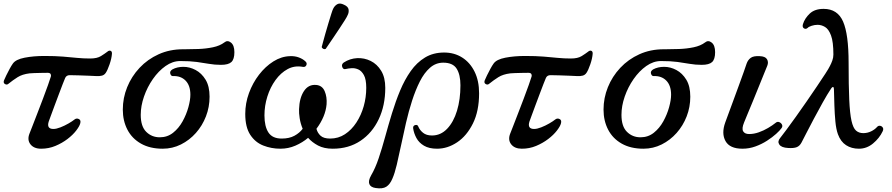

<svg xmlns="http://www.w3.org/2000/svg" viewBox="-21 -809 4925 1060"><path d="M206 12Q166 12 147 -12.5Q128 -37 142 -72Q145 -79 156.5 -109Q168 -139 184 -180Q200 -221 216 -263.5Q232 -306 244 -339.5Q256 -373 260 -387Q262 -395 258 -401Q254 -407 242 -407Q226 -407 205.5 -406.5Q185 -406 167.5 -405.5Q150 -405 142 -404Q102 -399 76.5 -383Q51 -367 25 -346Q17 -339 6.5 -345Q-4 -351 1 -365Q5 -375 13.5 -392.5Q22 -410 32 -428.5Q42 -447 50 -458Q66 -481 115 -490.5Q164 -500 224 -500Q285 -500 327 -496.5Q369 -493 404 -489.5Q439 -486 477 -486Q515 -486 536.5 -499.5Q558 -513 571 -523Q581 -532 589.5 -528.5Q598 -525 597 -512Q595 -486 584 -454Q573 -422 563 -407Q555 -395 542 -391.5Q529 -388 511 -389Q495 -390 468 -391Q441 -392 412.5 -393Q384 -394 364 -394Q346 -394 339 -379Q335 -370 325.5 -345.5Q316 -321 304 -289Q292 -257 280 -225Q268 -193 259.5 -169.5Q251 -146 248 -138Q235 -97 274 -97Q290 -97 313 -106Q336 -115 357.5 -127.5Q379 -140 390 -149Q401 -158 414 -152Q427 -146 422 -128Q418 -112 399.5 -88Q381 -64 351.5 -41.5Q322 -19 285 -3.5Q248 12 206 12Z M877 12Q807 12 757.5 -16Q708 -44 682.5 -93Q657 -142 657 -204Q657 -268 681 -327.5Q705 -387 749.5 -434.5Q794 -482 855 -509.5Q916 -537 989 -537Q992 -537 998 -537Q1033 -537 1074.5 -538.5Q1116 -540 1154.5 -548Q1193 -556 1218 -575Q1235 -589 1254 -574Q1273 -559 1273 -521Q1273 -482 1256.5 -466.5Q1240 -451 1199 -451Q1164 -451 1133 -456.5Q1102 -462 1065 -467Q1028 -472 974 -472Q932 -472 893 -444.5Q854 -417 823 -372.5Q792 -328 774 -276Q756 -224 756 -175Q756 -111 786.5 -81Q817 -51 861 -51Q903 -51 934.5 -76Q966 -101 987 -139Q1008 -177 1019 -217Q1030 -257 1030 -286Q1030 -337 1003.5 -364Q977 -391 933 -389Q923 -389 919 -402.5Q915 -416 931 -426Q957 -440 991.5 -440Q1026 -440 1059 -422.5Q1092 -405 1114 -369Q1136 -333 1136 -275Q1136 -218 1116 -166.5Q1096 -115 1060.5 -75Q1025 -35 978 -11.5Q931 12 877 12Z M1527 12Q1477 12 1432.5 -5.5Q1388 -23 1360.5 -65Q1333 -107 1333 -180Q1333 -239 1353.5 -295Q1374 -351 1409 -396.5Q1444 -442 1488.5 -470Q1533 -498 1581 -499Q1607 -500 1628.5 -492Q1650 -484 1663 -472Q1676 -462 1670.5 -449.5Q1665 -437 1650 -440Q1605 -448 1567 -427.5Q1529 -407 1500 -367Q1471 -327 1455 -276Q1439 -225 1439 -172Q1439 -111 1461 -77.5Q1483 -44 1534 -44Q1576 -44 1604.5 -59.5Q1633 -75 1650 -98Q1638 -127 1633.5 -156Q1629 -185 1630 -206Q1632 -268 1657 -306Q1682 -344 1725 -340Q1758 -337 1771.5 -305.5Q1785 -274 1782 -233Q1776 -165 1726 -98Q1732 -75 1749 -59.5Q1766 -44 1802 -44Q1847 -44 1883.5 -68Q1920 -92 1946.5 -132.5Q1973 -173 1987 -222.5Q2001 -272 2001 -324Q2001 -371 1988 -394.5Q1975 -418 1956.5 -426Q1938 -434 1919 -432.5Q1900 -431 1888 -428Q1874 -424 1868.5 -439Q1863 -454 1877 -464Q1911 -486 1950.5 -488Q1990 -490 2025.5 -472.5Q2061 -455 2083.5 -418Q2106 -381 2106 -324Q2106 -227 2070 -151Q2034 -75 1969 -31.5Q1904 12 1816 12Q1768 12 1735 -5.5Q1702 -23 1680 -48Q1649 -22 1610 -5Q1571 12 1527 12ZM1777 -539Q1770 -536 1763.5 -539.5Q1757 -543 1755 -549Q1756 -553 1761.5 -573.5Q1767 -594 1775 -622.5Q1783 -651 1792 -680.5Q1801 -710 1808 -732.5Q1815 -755 1819 -762Q1827 -778 1841.5 -786Q1856 -794 1878 -783Q1901 -773 1903.5 -756.5Q1906 -740 1898 -725Q1895 -717 1882.5 -697Q1870 -677 1853 -651.5Q1836 -626 1819.5 -601.5Q1803 -577 1791 -559.5Q1779 -542 1777 -539Z M2053 229Q2025 225 2018 207Q2011 189 2028 159Q2051 120 2069.5 65Q2088 10 2105.5 -54Q2123 -118 2143 -183.5Q2163 -249 2188 -309Q2213 -369 2246.5 -416.5Q2280 -464 2325.5 -491.5Q2371 -519 2431 -519Q2487 -519 2530.5 -491.5Q2574 -464 2599 -413.5Q2624 -363 2624 -294Q2624 -196 2590 -127.5Q2556 -59 2503 -23.5Q2450 12 2392 12Q2348 12 2320 -4.5Q2292 -21 2278 -47Q2264 -73 2260 -100Q2258 -115 2271 -118.5Q2284 -122 2288 -111Q2296 -91 2314.5 -76Q2333 -61 2364 -61Q2412 -61 2447.5 -98Q2483 -135 2502 -197.5Q2521 -260 2521 -338Q2521 -397 2500 -430Q2479 -463 2426 -463Q2385 -463 2353 -435Q2321 -407 2297 -359.5Q2273 -312 2254 -253Q2235 -194 2220.5 -131Q2206 -68 2193.5 -8Q2181 52 2169.5 100.5Q2158 149 2145 178Q2132 209 2111.5 222Q2091 235 2053 229Z M2860 12Q2820 12 2801 -12.5Q2782 -37 2796 -72Q2799 -79 2810.5 -109Q2822 -139 2838 -180Q2854 -221 2870 -263.5Q2886 -306 2898 -339.5Q2910 -373 2914 -387Q2916 -395 2912 -401Q2908 -407 2896 -407Q2880 -407 2859.5 -406.5Q2839 -406 2821.5 -405.5Q2804 -405 2796 -404Q2756 -399 2730.5 -383Q2705 -367 2679 -346Q2671 -339 2660.5 -345Q2650 -351 2655 -365Q2659 -375 2667.5 -392.5Q2676 -410 2686 -428.5Q2696 -447 2704 -458Q2720 -481 2769 -490.5Q2818 -500 2878 -500Q2939 -500 2981 -496.5Q3023 -493 3058 -489.5Q3093 -486 3131 -486Q3169 -486 3190.5 -499.5Q3212 -513 3225 -523Q3235 -532 3243.5 -528.5Q3252 -525 3251 -512Q3249 -486 3238 -454Q3227 -422 3217 -407Q3209 -395 3196 -391.5Q3183 -388 3165 -389Q3149 -390 3122 -391Q3095 -392 3066.5 -393Q3038 -394 3018 -394Q3000 -394 2993 -379Q2989 -370 2979.5 -345.5Q2970 -321 2958 -289Q2946 -257 2934 -225Q2922 -193 2913.5 -169.5Q2905 -146 2902 -138Q2889 -97 2928 -97Q2944 -97 2967 -106Q2990 -115 3011.5 -127.5Q3033 -140 3044 -149Q3055 -158 3068 -152Q3081 -146 3076 -128Q3072 -112 3053.5 -88Q3035 -64 3005.5 -41.5Q2976 -19 2939 -3.5Q2902 12 2860 12Z M3531 12Q3461 12 3411.5 -16Q3362 -44 3336.5 -93Q3311 -142 3311 -204Q3311 -268 3335 -327.5Q3359 -387 3403.5 -434.5Q3448 -482 3509 -509.5Q3570 -537 3643 -537Q3646 -537 3652 -537Q3687 -537 3728.5 -538.5Q3770 -540 3808.5 -548Q3847 -556 3872 -575Q3889 -589 3908 -574Q3927 -559 3927 -521Q3927 -482 3910.5 -466.5Q3894 -451 3853 -451Q3818 -451 3787 -456.5Q3756 -462 3719 -467Q3682 -472 3628 -472Q3586 -472 3547 -444.5Q3508 -417 3477 -372.5Q3446 -328 3428 -276Q3410 -224 3410 -175Q3410 -111 3440.5 -81Q3471 -51 3515 -51Q3557 -51 3588.5 -76Q3620 -101 3641 -139Q3662 -177 3673 -217Q3684 -257 3684 -286Q3684 -337 3657.5 -364Q3631 -391 3587 -389Q3577 -389 3573 -402.5Q3569 -416 3585 -426Q3611 -440 3645.5 -440Q3680 -440 3713 -422.5Q3746 -405 3768 -369Q3790 -333 3790 -275Q3790 -218 3770 -166.5Q3750 -115 3714.5 -75Q3679 -35 3632 -11.5Q3585 12 3531 12Z M4078 12Q4008 12 3984.5 -30Q3961 -72 3983 -133Q3987 -144 3999 -176.5Q4011 -209 4026.5 -251Q4042 -293 4057.5 -335.5Q4073 -378 4085 -411.5Q4097 -445 4101 -458Q4108 -478 4123.5 -489.5Q4139 -501 4173 -499Q4204 -498 4213.5 -482Q4223 -466 4215 -446Q4211 -436 4198.5 -405.5Q4186 -375 4169.5 -334Q4153 -293 4136 -251.5Q4119 -210 4105.5 -178Q4092 -146 4087 -133Q4073 -99 4082 -84Q4091 -69 4115 -69Q4141 -69 4168 -78.5Q4195 -88 4219.5 -102.5Q4244 -117 4260 -130Q4270 -139 4280.5 -135Q4291 -131 4296 -121.5Q4301 -112 4294 -102Q4285 -89 4264 -70Q4243 -51 4213.5 -32Q4184 -13 4149.5 -0.5Q4115 12 4078 12Z M4721 12Q4680 12 4650 -7.5Q4620 -27 4605 -68Q4595 -96 4591 -138Q4587 -180 4585.5 -227.5Q4584 -275 4583 -317Q4583 -328 4578 -328.5Q4573 -329 4568 -321Q4546 -288 4521 -243Q4496 -198 4472 -153Q4448 -108 4430 -72.5Q4412 -37 4404 -22Q4394 -3 4377.5 3.5Q4361 10 4330 8Q4293 6 4281.5 -11Q4270 -28 4286 -47Q4298 -62 4321 -93Q4344 -124 4373 -164.5Q4402 -205 4432 -248.5Q4462 -292 4489 -332Q4516 -372 4535.5 -402Q4555 -432 4561 -445Q4568 -458 4574 -474.5Q4580 -491 4580 -508Q4580 -578 4567 -613Q4554 -648 4534 -660Q4514 -672 4493 -672Q4476 -672 4459.5 -666.5Q4443 -661 4438 -655Q4428 -646 4417.5 -652.5Q4407 -659 4412 -676Q4422 -708 4449.5 -734Q4477 -760 4526 -760Q4603 -760 4633.5 -690Q4664 -620 4664 -463Q4664 -337 4667.5 -259.5Q4671 -182 4680 -142Q4689 -102 4705 -88Q4721 -74 4745 -74Q4768 -74 4788.5 -84Q4809 -94 4822 -109Q4829 -116 4838 -114.5Q4847 -113 4852.5 -105Q4858 -97 4852 -84Q4834 -46 4799 -17Q4764 12 4721 12Z"/></svg>

Font: Zen Old Mincho SemiBold
Style: Regular
Weight: 600
Version: Version 1.500